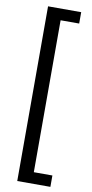

<svg xmlns="http://www.w3.org/2000/svg" viewBox="-111 -843 541 1130"><g transform="rotate(10 159.0 -278.0)"><path d="M80 244V-800H278V-732H167V176H278V244Z"/></g></svg>

Font: mlyalm115
Style: Regular
Weight: 400
Designer: Jelle Bosma - Monotype Design Team
Foundry: Monotype Imaging Inc.
Version: Version 2.103